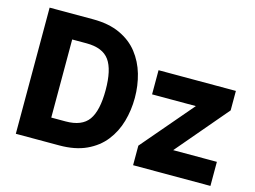

<svg xmlns="http://www.w3.org/2000/svg" viewBox="-97 -892 1410 1061"><g transform="rotate(15 608.0 -361.0)"><path d="M736.3 -405.3V-543.5H1178.7V-432.1L928.7 -137.7H1178.7V0H736.3V-111.8L986.8 -405.3ZM649.4 -361.3Q649.4 -291 630.9 -226.1Q612.3 -161.1 572.5 -110.4Q532.7 -59.6 468.5 -29.8Q404.3 0 313.5 0H65.4V-721.7H313.5Q404.3 -721.7 468.5 -692.1Q532.7 -662.6 572.5 -611.6Q612.3 -560.5 630.9 -496.1Q649.4 -431.6 649.4 -361.3ZM482.4 -361.3Q482.4 -478 444.3 -531Q406.2 -584 313.5 -584H231.4V-137.2H313.5Q406.2 -137.2 444.3 -190.4Q482.4 -243.7 482.4 -361.3Z"/></g></svg>

Font: Estedad-FD ExtraBold
Style: Regular
Weight: 800
Designer: Amin Abedi
Version: Version 7.3